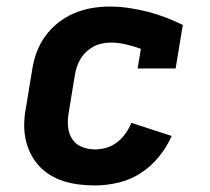

<svg xmlns="http://www.w3.org/2000/svg" viewBox="-20 -558 640 586"><path d="M270 8Q245 8 221 5Q197 2 174.5 -5Q152 -12 132 -24.5Q112 -37 97 -54Q82 -71 72 -92Q62 -113 57.5 -136.5Q53 -160 54 -185Q55 -210 60 -234L78 -344Q82 -371 91.5 -397.5Q101 -424 118 -447.5Q135 -471 158 -489Q181 -507 207.5 -518Q234 -529 261 -533.5Q288 -538 315 -538Q345 -538 374.5 -533.5Q404 -529 431.5 -522Q459 -515 486 -504.5Q513 -494 538 -482L516 -349H400L410 -409Q388 -417 364.5 -422.5Q341 -428 317 -428Q304 -428 290.5 -425Q277 -422 265 -415.5Q253 -409 242.5 -399Q232 -389 225 -377Q218 -365 214 -352Q210 -339 208 -326L190 -216Q186 -195 187.5 -173.5Q189 -152 199.5 -135Q210 -118 229 -110Q248 -102 270 -102Q287 -102 304.5 -107Q322 -112 337 -123.5Q352 -135 363 -150.5Q374 -166 381 -183L504 -143Q489 -109 464.5 -79Q440 -49 408.5 -29Q377 -9 341 -0.5Q305 8 270 8Z"/></svg>

Font: Iosevka Curly Slab XBdEx
Style: Italic
Weight: 800
Width: 7
Italic angle: -9°
Monospace: yes
Designer: Belleve Invis
Foundry: Belleve Invis
Version: Version 11.1.0; ttfautohint (v1.8.3)